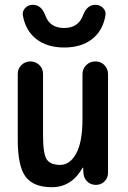

<svg xmlns="http://www.w3.org/2000/svg" viewBox="-20 -778 540 808"><path d="M381.8 -757.8Q400.4 -757.8 413.6 -744.6Q426.8 -731.4 423.8 -712.9Q412.1 -647.5 366.7 -612.8Q321.3 -578.1 250 -578.1Q178.7 -578.1 133.3 -613.3Q87.9 -648.4 76.2 -712.9Q73.2 -730.5 85.9 -744.1Q98.6 -757.8 118.2 -757.8Q154.3 -757.8 170.9 -712.9Q189.5 -660.2 249.5 -660.2Q309.6 -660.2 329.1 -712.9Q345.7 -757.8 381.8 -757.8ZM198.2 9.8Q121.1 9.8 87.9 -34.2Q54.7 -78.1 54.7 -190.4V-466.8Q54.7 -489.3 70.3 -504.4Q85.9 -519.5 107.9 -519.5Q129.9 -519.5 145.5 -504.4Q161.1 -489.3 161.1 -466.8V-209Q161.1 -131.8 176.3 -107.9Q191.4 -84 233.4 -84Q274.4 -84 300.8 -132.3Q327.1 -180.7 327.1 -276.4V-465.8Q327.1 -488.3 342.8 -503.9Q358.4 -519.5 381.3 -519.5Q404.3 -519.5 419.4 -503.9Q434.6 -488.3 434.6 -465.8V-50.8Q434.6 -29.3 419.9 -14.6Q405.3 0 383.8 0Q361.3 0 346.7 -14.6Q332 -29.3 331.1 -50.8L330.1 -71.3Q330.1 -72.3 329.1 -72.3Q327.1 -72.3 327.1 -71.3Q281.2 9.8 198.2 9.8Z"/></svg>

Font: Rounded Mgen+ 1m medium
Style: Regular
Weight: 500
Designer: [Source Han Sans]
Ryoko NISHIZUKA  (kana & ideographs); Paul D. Hunt (Latin, Greek & Cyrillic); Wenlong ZHANG  (bopomofo
Version: Version 1.059.20150602